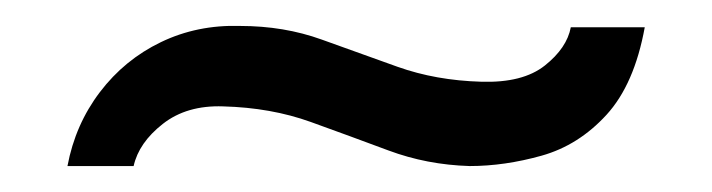

<svg xmlns="http://www.w3.org/2000/svg" viewBox="-20 -636 549 148"><path d="M342 -508Q309 -509 279.5 -520Q250 -531 219.5 -542Q189 -553 152 -554Q124 -555 105.5 -540.5Q87 -526 83 -508H32Q38 -540 57 -565Q76 -590 104 -603.5Q132 -617 165 -616Q199 -616 228 -605.5Q257 -595 286.5 -584.5Q316 -574 351 -573Q383 -572 400 -585.5Q417 -599 420 -615H477Q469 -571 447.5 -547.5Q426 -524 397.5 -516Q369 -508 342 -508Z"/></svg>

Font: Alumni Sans SemiBold
Style: Italic
Weight: 600
Italic angle: -8°
Version: Version 1.016